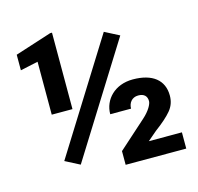

<svg xmlns="http://www.w3.org/2000/svg" viewBox="-104 -821 961 931"><g transform="rotate(-15 377.0 -355.5)"><path d="M479 -650.4 131.8 -94.7 204.6 -57.1 551.8 -612.8ZM226.1 -711.4 42.5 -652.3V-574.2L131.3 -593.3V-327.6H235.4V-711.4ZM552.7 -81.5 599.1 -121.1C636.7 -148.9 664.6 -173.8 682.1 -194.8C699.7 -215.8 708.5 -240.2 708.5 -269C708.5 -347.2 652.8 -391.1 554.7 -391.1C463.9 -391.1 405.8 -329.6 405.8 -256.3H510.3C510.3 -283.7 527.3 -309.1 560.1 -309.1C589.8 -309.1 604 -293.9 604 -269C604 -254.9 588.9 -224.6 554.2 -193.8L414.6 -68.8V0H718.8V-81.5Z"/></g></svg>

Font: Vazirmatn ExtraBold
Style: Regular
Weight: 800
Designer: Saber Rastikerdar
Foundry: Saber Rastikerdar
Version: Version 33.003